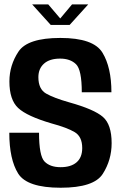

<svg xmlns="http://www.w3.org/2000/svg" viewBox="-20 -854 565 878"><path d="M212 -740 127 -834H200.5L255.5 -769.5L309.5 -834H383.5L298.5 -740ZM257.5 4.5Q103.5 4.5 63 -60.5Q22.5 -125.5 22.5 -247H158.5Q158.5 -141 183.8 -115.2Q209 -89.5 257 -89.5Q304.5 -89.5 330.2 -111.8Q356 -134 356 -177Q356 -229.5 321.2 -250Q286.5 -270.5 216 -289.5Q103.5 -322.5 63.2 -360Q23 -397.5 23 -481.5Q23 -555.5 64.5 -618Q106 -680.5 256 -680.5Q407.5 -680.5 448.5 -613.2Q489.5 -546 489.5 -432H354Q354 -534.5 327.8 -560.2Q301.5 -586 255 -586Q207 -586 181.2 -563Q155.5 -540 155.5 -501Q155.5 -446.5 190.8 -426.2Q226 -406 296.5 -386Q411 -354 450.8 -319.2Q490.5 -284.5 490.5 -199.5Q490.5 -122.5 450 -59Q409.5 4.5 257.5 4.5Z"/></svg>

Font: Anybody SemiBold
Style: Regular
Weight: 600
Designer: Tyler Finck
Foundry: Etcetera Type Company
Version: Version 1.010; ttfautohint (v1.8.3) -l 8 -r 50 -G 200 -x 14 